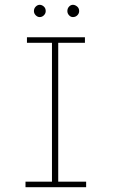

<svg xmlns="http://www.w3.org/2000/svg" viewBox="-20 -778 478 798"><path d="M86 0V-23H196V-600H92V-623H333V-600H222V-23H338V0ZM145 -707Q136 -707 128.5 -714.5Q121 -722 121 -732Q121 -743 128.5 -750.5Q136 -758 145 -758Q154 -758 162 -751Q170 -744 170 -732Q170 -722 162.5 -714.5Q155 -707 145 -707ZM283 -707Q274 -707 267 -714.5Q260 -722 260 -732Q260 -743 267 -750.5Q274 -758 283 -758Q292 -758 300.5 -751Q309 -744 309 -732Q309 -722 301.5 -714.5Q294 -707 283 -707Z"/></svg>

Font: Inconsolata SemiCondensed ExtraLight
Style: Regular
Weight: 200
Width: 4
Monospace: yes
Designer: Raph Levien, Cyreal, Brenton Simpson
Foundry: Raph Levien, Cyreal, Google
Version: Version 3.100; ttfautohint (v1.8.4.7-5d5b)